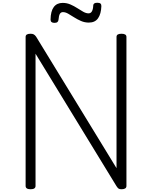

<svg xmlns="http://www.w3.org/2000/svg" viewBox="-20 -1360 1103 1394"><path d="M202 14Q166 14 166 -10V-1092Q166 -1104 175 -1109.5Q184 -1115 202 -1115Q217 -1115 225.5 -1110Q234 -1105 242 -1094L826 -139V-1092Q826 -1104 835 -1109.5Q844 -1115 862 -1115Q898 -1115 898 -1092V-10Q898 2 889 8Q880 14 863 14Q849 14 842 10Q835 6 826 -8L238 -970V-10Q238 2 229 8Q220 14 202 14ZM375 -1194Q347 -1194 347 -1218Q348 -1279 370.5 -1309Q393 -1339 435 -1339Q465 -1339 491.5 -1327.5Q518 -1316 541 -1301Q564 -1286 584.5 -1274.5Q605 -1263 623 -1263Q639 -1263 647.5 -1278Q656 -1293 657 -1321Q658 -1340 686 -1340Q702 -1340 709 -1334.5Q716 -1329 716 -1316Q714 -1259 692 -1227.5Q670 -1196 625 -1196Q595 -1196 568.5 -1207.5Q542 -1219 518.5 -1234Q495 -1249 475 -1260.5Q455 -1272 437 -1272Q422 -1272 414.5 -1259Q407 -1246 405 -1218Q404 -1206 397 -1200Q390 -1194 375 -1194Z"/></svg>

Font: Playwrite FR Moderne Light
Style: Regular
Weight: 300
Version: Version 1.002